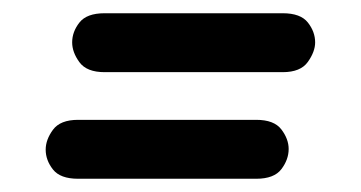

<svg xmlns="http://www.w3.org/2000/svg" viewBox="-20 -416 546 290"><path d="M98 -146Q71 -146 60 -160Q49 -174 49 -190Q49 -205 60 -220Q71 -235 98 -235H367Q394 -235 405 -220.5Q416 -206 416 -191Q416 -175 405 -160.5Q394 -146 367 -146ZM138 -307Q111 -307 100 -322Q89 -337 89 -352Q89 -368 100 -382Q111 -396 138 -396H407Q434 -396 445 -382Q456 -368 456 -352Q456 -338 445 -322.5Q434 -307 407 -307Z"/></svg>

Font: Edu TAS Beginner SemiBold
Style: Regular
Weight: 600
Version: Version 1.003